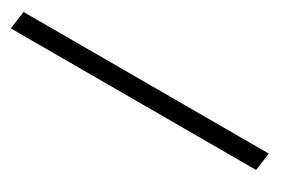

<svg xmlns="http://www.w3.org/2000/svg" viewBox="-51 -122 744 483"><g transform="rotate(30 321.0 119.0)"><path d="M-55.2 92.8H657.2L649.9 144.5H-62.5Z"/></g></svg>

Font: Gelasio
Style: Italic
Weight: 400
Italic angle: -8.5°
Designer: Eben Sorkin
Foundry: Eben Sorkin
Version: Version 1.008